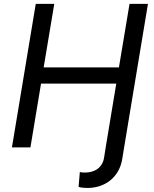

<svg xmlns="http://www.w3.org/2000/svg" viewBox="-20 -747 780 973"><path d="M515.6 0 507.5 51.5C499.3 104 458.5 127.5 410.5 127.5C405.5 127.5 393.5 127.5 384.6 124.6L378.2 199.9C387.8 203.8 408 205.6 422.9 205.6C516.7 205.6 585.6 146.7 599.4 58.9L609 0L729.8 -727.3H636.4L582.7 -405.5H201.3L255 -727.3H161.2L40.5 0H134.2L187.9 -323.2H569.2Z"/></svg>

Font: Margiela Sans Text
Style: Italic
Weight: 400
Italic angle: -9.39999°
Designer: Stefan Endress, Andreas Faust
Version: Version 1.100;FEAKit 1.0